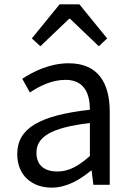

<svg xmlns="http://www.w3.org/2000/svg" viewBox="-20 -847 603 880"><path d="M217 13C284 13 345 -22 397 -65H400L408 0H483V-334C483 -469 428 -557 295 -557C207 -557 131 -518 82 -486L117 -423C160 -452 217 -481 280 -481C369 -481 392 -414 392 -344C161 -318 59 -259 59 -141C59 -43 126 13 217 13ZM243 -61C189 -61 147 -85 147 -147C147 -217 209 -262 392 -283V-132C339 -85 295 -61 243 -61ZM126 -671 165 -635 297 -761H301L433 -635L471 -671L344 -827H253Z"/></svg>

Font: Noto Sans KR
Style: Regular
Weight: 400
Designer: Ryoko NISHIZUKA 西塚涼子 (kana, bopomofo & ideographs); Paul D. Hunt (Latin, Greek & Cyrillic); Sandoll Communications 산돌커뮤니
Foundry: Adobe
Version: Version 2.004;hotconv 1.0.118;makeotfexe 2.5.65603